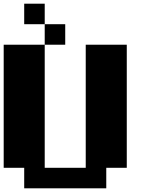

<svg xmlns="http://www.w3.org/2000/svg" viewBox="-20 -1020 818 1040"><path d="M222.2 -888.9H111.1V-1000H222.2ZM111.1 -111.1H0V-777.8H222.2V-111.1H444.4V-777.8H666.7V-111.1H555.6V0H111.1ZM333.3 -777.8H222.2V-888.9H333.3Z"/></svg>

Font: Pixeloid Sans
Style: Bold
Weight: 700
Monospace: yes
Designer: GGBot
Version: 0.3